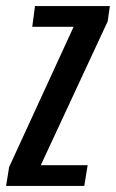

<svg xmlns="http://www.w3.org/2000/svg" viewBox="-44 -611 381 631"><path d="M-24 0 -14 -62 198 -523H62L71 -591H317L310 -541L90 -68H244L233 0Z"/></svg>

Font: Alumni Sans SemiBold
Style: Italic
Weight: 600
Italic angle: -8°
Version: Version 1.016